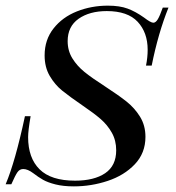

<svg xmlns="http://www.w3.org/2000/svg" viewBox="-37 -642 620 676"><path d="M497.1 -411.1H477.1Q482.9 -439.9 482.9 -466.8Q482.9 -527.3 447.8 -565.2Q412.6 -603 338.9 -603Q278.3 -603 239.7 -575.9Q201.2 -548.8 201.2 -497.1Q201.2 -463.4 217.8 -436.5Q234.4 -409.7 260.7 -388.4Q287.1 -367.2 331.1 -338.9Q381.3 -306.2 409.2 -283.9Q437 -261.7 456.1 -231Q475.1 -200.2 475.1 -160.2Q475.1 -103 437.7 -63.7Q400.4 -24.4 342.3 -5.1Q284.2 14.2 223.1 14.2Q185.5 14.2 158.4 7.3Q131.3 0.5 114.5 -9Q97.7 -18.6 80.1 -32.2Q60.5 -46.9 44.9 -46.9Q32.2 -46.9 24.4 -35.6Q16.6 -24.4 2.9 6.8H-17.1Q16.6 -72.8 50.8 -232.9H70.8Q62 -182.1 62 -159.2Q62 -85.9 102.3 -45.9Q142.6 -5.9 227.1 -5.9Q294.4 -5.9 333.3 -32.2Q372.1 -58.6 372.1 -112.8Q372.1 -147.5 356.7 -174.8Q341.3 -202.1 317.6 -222.7Q293.9 -243.2 255.9 -269Q207.5 -302.2 181.9 -323Q156.2 -343.8 138.2 -374.5Q120.1 -405.3 120.1 -446.8Q120.1 -502 151.4 -541.7Q182.6 -581.5 233.6 -601.8Q284.7 -622.1 342.8 -622.1Q384.3 -622.1 412.1 -611.8Q439.9 -601.6 470.2 -580.1Q493.7 -562 502.9 -562Q511.2 -562 518.6 -574.2Q525.9 -586.4 536.1 -615.2H556.2Q520 -525.4 497.1 -411.1Z"/></svg>

Font: TypoPRO Playfair Display SC
Style: Italic
Weight: 400
Italic angle: -14°
Designer: Claus Eggers Sørensen
Foundry: Claus Eggers Sørensen
Version: Version 1.004;PS 001.004;hotconv 1.0.70;makeotf.lib2.5.58329